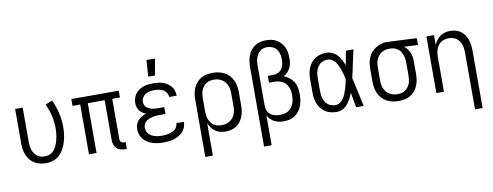

<svg xmlns="http://www.w3.org/2000/svg" viewBox="-74 -1162 4549 1770"><g transform="rotate(-10 2200.0 -277.0)"><path d="M271 12Q243 12 216 5.5Q189 -1 165.5 -15Q142 -29 124.5 -50.5Q107 -72 96 -97.5Q85 -123 81 -150.5Q77 -178 77 -205V-530H148V-205Q148 -187 150.5 -168.5Q153 -150 159 -132.5Q165 -115 175.5 -99.5Q186 -84 201 -73Q216 -62 234 -57Q252 -52 271 -52Q290 -52 309 -57.5Q328 -63 343 -75.5Q358 -88 368.5 -104.5Q379 -121 386.5 -138.5Q394 -156 399 -175Q404 -194 407.5 -213Q411 -232 412.5 -251Q414 -270 414 -290Q414 -350 400.5 -408.5Q387 -467 361 -521L426 -548Q454 -488 469.5 -422Q485 -356 485 -289Q485 -255 480.5 -220.5Q476 -186 466 -152.5Q456 -119 439.5 -88Q423 -57 398 -33.5Q373 -10 339.5 1Q306 12 271 12Z M1028 12H1013Q991 12 970 6.5Q949 1 933.5 -13.5Q918 -28 911 -48.5Q904 -69 904 -90V-466H746V0H675V-466H603V-530H1047V-466H975V-90Q975 -82 977 -75Q979 -68 984.5 -62.5Q990 -57 997.5 -54.5Q1005 -52 1013 -52H1028Z M1371 12Q1346 12 1320.5 9Q1295 6 1270.5 -1.5Q1246 -9 1224 -22.5Q1202 -36 1185.5 -55.5Q1169 -75 1161 -99.5Q1153 -124 1153 -150Q1153 -172 1160 -194Q1167 -216 1182.5 -232.5Q1198 -249 1218 -260Q1238 -271 1259 -277Q1242 -284 1226 -294.5Q1210 -305 1198.5 -320Q1187 -335 1182 -353.5Q1177 -372 1177 -391Q1177 -414 1184 -436.5Q1191 -459 1205 -477.5Q1219 -496 1238.5 -509Q1258 -522 1280 -529.5Q1302 -537 1325 -539.5Q1348 -542 1371 -542Q1394 -542 1416.5 -539.5Q1439 -537 1461 -529.5Q1483 -522 1502 -509.5Q1521 -497 1535.5 -479.5Q1550 -462 1557.5 -440Q1565 -418 1565 -395V-392H1494V-394Q1494 -414 1482 -432.5Q1470 -451 1452 -461Q1434 -471 1413 -474.5Q1392 -478 1371 -478Q1350 -478 1328.5 -474.5Q1307 -471 1289 -460Q1271 -449 1259.5 -430Q1248 -411 1248 -390Q1248 -376 1253 -362Q1258 -348 1268.5 -338.5Q1279 -329 1292 -323Q1305 -317 1319 -313.5Q1333 -310 1347 -309Q1361 -308 1375 -308H1434V-244H1375Q1358 -244 1341.5 -242.5Q1325 -241 1309 -237Q1293 -233 1277.5 -226.5Q1262 -220 1249.5 -209.5Q1237 -199 1230.5 -183Q1224 -167 1224 -151Q1224 -134 1230 -118.5Q1236 -103 1248 -91Q1260 -79 1275 -71.5Q1290 -64 1306 -59.5Q1322 -55 1338.5 -53.5Q1355 -52 1371 -52Q1387 -52 1403 -53.5Q1419 -55 1434.5 -59Q1450 -63 1465 -69.5Q1480 -76 1492 -87Q1504 -98 1511 -112.5Q1518 -127 1518 -143H1589Q1589 -118 1580 -94Q1571 -70 1554.5 -51.5Q1538 -33 1516 -20.5Q1494 -8 1470 -0.5Q1446 7 1421 9.5Q1396 12 1371 12ZM1337 -610 1348 -764H1427L1401 -610Z M1727 210V-325Q1727 -353 1731.5 -380.5Q1736 -408 1747 -434Q1758 -460 1776.5 -481.5Q1795 -503 1819 -517Q1843 -531 1870.5 -536.5Q1898 -542 1926 -542Q1955 -542 1983 -536.5Q2011 -531 2036.5 -517.5Q2062 -504 2081.5 -483Q2101 -462 2113 -436Q2125 -410 2130 -382Q2135 -354 2135 -325V-205Q2135 -178 2131.5 -151.5Q2128 -125 2118.5 -100Q2109 -75 2093 -53Q2077 -31 2055 -16Q2033 -1 2006.5 5.5Q1980 12 1953 12Q1928 12 1903 6Q1878 0 1857.5 -14.5Q1837 -29 1822 -49.5Q1807 -70 1798 -94V210ZM1926 -52Q1946 -52 1965 -56.5Q1984 -61 2001 -71Q2018 -81 2030.5 -96Q2043 -111 2050.5 -129Q2058 -147 2061 -166.5Q2064 -186 2064 -205V-325Q2064 -344 2061 -363.5Q2058 -383 2050.5 -401Q2043 -419 2030.5 -434Q2018 -449 2001 -459Q1984 -469 1965 -473.5Q1946 -478 1927 -478Q1908 -478 1889 -473.5Q1870 -469 1854.5 -458.5Q1839 -448 1827.5 -432.5Q1816 -417 1809.5 -399.5Q1803 -382 1800.5 -363Q1798 -344 1798 -325V-205Q1798 -186 1800.5 -167Q1803 -148 1809.5 -130.5Q1816 -113 1827.5 -97.5Q1839 -82 1854.5 -71.5Q1870 -61 1888.5 -56.5Q1907 -52 1926 -52Z M2277 210V-535Q2277 -562 2281 -589Q2285 -616 2294.5 -641.5Q2304 -667 2321 -688.5Q2338 -710 2360.5 -725Q2383 -740 2410 -746Q2437 -752 2464 -752Q2490 -752 2515.5 -747Q2541 -742 2563 -729Q2585 -716 2602.5 -696.5Q2620 -677 2630.5 -653.5Q2641 -630 2645 -604.5Q2649 -579 2649 -553Q2649 -530 2645 -506.5Q2641 -483 2631 -462Q2621 -441 2604.5 -424Q2588 -407 2567 -397Q2595 -387 2619 -368Q2643 -349 2658.5 -323.5Q2674 -298 2679.5 -268Q2685 -238 2685 -208Q2685 -181 2681 -154Q2677 -127 2667.5 -101.5Q2658 -76 2641.5 -53.5Q2625 -31 2602.5 -15.5Q2580 0 2553.5 6Q2527 12 2499 12Q2477 12 2454.5 8Q2432 4 2411.5 -6Q2391 -16 2375 -32.5Q2359 -49 2348 -69V210ZM2472 -52Q2493 -52 2513 -56Q2533 -60 2550 -70.5Q2567 -81 2580 -97.5Q2593 -114 2600.5 -132.5Q2608 -151 2611 -171Q2614 -191 2614 -212Q2614 -231 2611 -250.5Q2608 -270 2600 -287.5Q2592 -305 2579.5 -320Q2567 -335 2550 -344.5Q2533 -354 2513.5 -358Q2494 -362 2475 -362H2424V-426H2475Q2498 -426 2519.5 -435.5Q2541 -445 2554.5 -464Q2568 -483 2573 -505.5Q2578 -528 2578 -551Q2578 -577 2572.5 -602Q2567 -627 2552 -647Q2537 -667 2513 -677.5Q2489 -688 2464 -688Q2446 -688 2428.5 -683Q2411 -678 2396.5 -666.5Q2382 -655 2372.5 -639.5Q2363 -624 2357.5 -606.5Q2352 -589 2350 -571Q2348 -553 2348 -535V-154L2349 -142Q2351 -121 2362 -102.5Q2373 -84 2391 -72.5Q2409 -61 2430 -56.5Q2451 -52 2472 -52Z M2993 12Q2966 12 2939 6Q2912 0 2889 -14.5Q2866 -29 2848.5 -51Q2831 -73 2821 -98Q2811 -123 2807 -150.5Q2803 -178 2803 -205V-325Q2803 -352 2807 -379.5Q2811 -407 2821 -432Q2831 -457 2848.5 -479Q2866 -501 2889 -515.5Q2912 -530 2939 -536Q2966 -542 2993 -542Q3022 -542 3048 -529.5Q3074 -517 3093.5 -495.5Q3113 -474 3126 -448.5Q3139 -423 3149 -397Q3155 -430 3161 -463.5Q3167 -497 3173 -530H3244Q3235 -491 3227 -452.5Q3219 -414 3210 -375V-374Q3205 -348 3199 -322Q3193 -296 3187 -270Q3194 -242 3200 -214Q3206 -186 3212 -158L3213 -157Q3221 -117 3229.5 -78Q3238 -39 3247 0H3176Q3169 -34 3163 -68.5Q3157 -103 3151 -138V-142Q3141 -114 3127.5 -87.5Q3114 -61 3095 -38.5Q3076 -16 3049.5 -2Q3023 12 2993 12ZM2993 -52Q3016 -52 3035.5 -65.5Q3055 -79 3067.5 -98Q3080 -117 3088.5 -138.5Q3097 -160 3104 -181.5Q3111 -203 3116.5 -225.5Q3122 -248 3126 -270Q3122 -292 3116.5 -313.5Q3111 -335 3104 -356Q3097 -377 3088 -397Q3079 -417 3066.5 -435Q3054 -453 3034.5 -465.5Q3015 -478 2993 -478Q2975 -478 2957 -473Q2939 -468 2924.5 -457Q2910 -446 2900 -430Q2890 -414 2884 -397Q2878 -380 2876 -361.5Q2874 -343 2874 -325V-205Q2874 -187 2876 -168.5Q2878 -150 2884 -133Q2890 -116 2900 -100Q2910 -84 2924.5 -73Q2939 -62 2957 -57Q2975 -52 2993 -52Z M3574 12Q3545 12 3517 6.5Q3489 1 3463.5 -12.5Q3438 -26 3418.5 -47Q3399 -68 3387 -94Q3375 -120 3370 -148Q3365 -176 3365 -205V-325Q3365 -352 3369 -379Q3373 -406 3384 -431Q3395 -456 3413 -477Q3431 -498 3454 -512Q3477 -526 3503 -534.5Q3529 -543 3556 -543Q3561 -543 3565.5 -542.5Q3570 -542 3575 -542L3837 -530V-466L3708 -472Q3725 -459 3737.5 -442.5Q3750 -426 3758.5 -406.5Q3767 -387 3770 -366.5Q3773 -346 3773 -325V-205Q3773 -177 3768.5 -149.5Q3764 -122 3753 -96Q3742 -70 3723.5 -48.5Q3705 -27 3681 -13Q3657 1 3629.5 6.5Q3602 12 3574 12ZM3573 -52Q3592 -52 3611 -56.5Q3630 -61 3645.5 -71.5Q3661 -82 3672.5 -97.5Q3684 -113 3690.5 -130.5Q3697 -148 3699.5 -167Q3702 -186 3702 -205V-325Q3702 -351 3696.5 -377Q3691 -403 3677 -425.5Q3663 -448 3640 -461.5Q3617 -475 3591 -477L3575 -478H3563Q3545 -478 3527 -472Q3509 -466 3493.5 -455.5Q3478 -445 3466.5 -430Q3455 -415 3448 -398Q3441 -381 3438.5 -362.5Q3436 -344 3436 -325V-205Q3436 -186 3439 -166.5Q3442 -147 3449.5 -129Q3457 -111 3469.5 -96Q3482 -81 3499 -71Q3516 -61 3535 -56.5Q3554 -52 3573 -52Z M4252 210V-325Q4252 -344 4249.5 -362.5Q4247 -381 4240.5 -398.5Q4234 -416 4223 -431.5Q4212 -447 4196.5 -458Q4181 -469 4162.5 -473.5Q4144 -478 4125 -478Q4106 -478 4087.5 -473.5Q4069 -469 4053.5 -458Q4038 -447 4027 -431.5Q4016 -416 4009.5 -398.5Q4003 -381 4000.5 -362.5Q3998 -344 3998 -325V0H3927V-530H3998V-436Q4007 -459 4022 -480Q4037 -501 4057.5 -515.5Q4078 -530 4102.5 -536Q4127 -542 4152 -542Q4178 -542 4203.5 -535Q4229 -528 4250 -512.5Q4271 -497 4285.5 -475Q4300 -453 4308.5 -428Q4317 -403 4320 -377Q4323 -351 4323 -325V210Z"/></g></svg>

Font: Lode
Style: Regular
Weight: 400
Monospace: yes
Designer: Belleve Invis
Foundry: Belleve Invis
Version: Version 29.2.0; ttfautohint (v1.8.3)